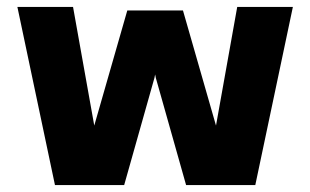

<svg xmlns="http://www.w3.org/2000/svg" viewBox="-20 -532 892 552"><path d="M138 0 30 -512H190L251 -171L346 -502H506L601 -171L662 -512H822L714 0H515L428 -308L426 -318L424 -308L337 0Z"/></svg>

Font: Braah One
Style: Regular
Weight: 400
Designer: Ashish Kumar
Foundry: Ashish Kumar
Version: Version 1.001; ttfautohint (v1.8.4.7-5d5b);gftools[0.9.29]